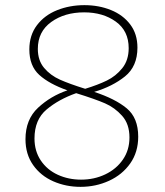

<svg xmlns="http://www.w3.org/2000/svg" viewBox="-20 -720 641 746"><path d="M517 -189Q517 -129 486 -85Q455 -41 403.5 -17.5Q352 6 293 6Q236 6 187 -15.5Q138 -37 108.5 -79Q79 -121 79 -179Q79 -256 128 -301.5Q177 -347 242 -369Q171 -394 132.5 -429Q94 -464 94 -528Q94 -583 123.5 -622Q153 -661 202 -680.5Q251 -700 308 -700Q364 -700 411 -681Q458 -662 486 -625Q514 -588 514 -535Q514 -462 465.5 -423Q417 -384 346 -363Q428 -336 472.5 -299Q517 -262 517 -189ZM311 -375Q360 -390 395 -407Q430 -424 455 -455Q480 -486 480 -533Q480 -600 430 -636Q380 -672 307 -672Q231 -672 179 -634.5Q127 -597 127 -530Q127 -485 151.5 -456Q176 -427 213 -410.5Q250 -394 311 -375ZM483 -186Q483 -238 454.5 -270Q426 -302 388 -318.5Q350 -335 276 -358Q208 -334 161 -294.5Q114 -255 114 -182Q114 -133 138.5 -96.5Q163 -60 204.5 -41Q246 -22 295 -22Q346 -22 389 -42.5Q432 -63 457.5 -100Q483 -137 483 -186Z"/></svg>

Font: Bitter Pro ExtraLight
Style: Regular
Weight: 275
Designer: Sol Matas, and Bitter project Authors
Foundry: Sol Matas
Version: Version 1.010